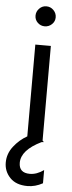

<svg xmlns="http://www.w3.org/2000/svg" viewBox="-96 -784 400 1071"><g transform="rotate(5 104.0 -248.0)"><path d="M101 256Q37 256 3 220.5Q-31 185 -31 136Q-31 86 1 45Q33 4 76 -20V-534H163V-4L171 4H163V5H158Q47 59 47 130Q47 187 108 187Q147 187 186 159V233Q144 256 101 256ZM119 -640Q96 -640 79.5 -656Q63 -672 63 -695Q63 -718 79.5 -735Q96 -752 119 -752Q143 -752 159.5 -735Q176 -718 176 -695Q176 -672 159 -656Q142 -640 119 -640Z"/></g></svg>

Font: LXGW 975 Gothic SC
Style: Regular
Weight: 400
Version: Version 2.01;February 25, 2021